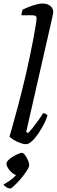

<svg xmlns="http://www.w3.org/2000/svg" viewBox="-28 -820 323 1092"><path d="M119 0Q105 0 84 -8Q63 -16 46.5 -26.5Q30 -37 26 -44Q30 -56 37 -81Q44 -106 53.5 -140.5Q63 -175 73.5 -213.5Q84 -252 93 -289Q106 -339 118.5 -393.5Q131 -448 142 -500.5Q153 -553 161.5 -598Q170 -643 175 -674.5Q180 -706 180 -716Q180 -726 174 -729.5Q168 -733 157 -733H94Q94 -741 96.5 -751Q99 -761 101 -765Q117 -773 137.5 -781Q158 -789 178.5 -794.5Q199 -800 214 -800Q241 -800 258 -786.5Q275 -773 275 -750Q275 -748 271 -728.5Q267 -709 262 -688L121 -70L131 -63Q142 -73 158 -93Q174 -113 190.5 -136Q207 -159 217 -176Q225 -176 232.5 -172Q240 -168 242 -163Q236 -142 222 -114.5Q208 -87 190 -60.5Q172 -34 153.5 -17Q135 0 119 0ZM32 252Q19 252 7 244Q-5 236 -8 229Q9 220 24.5 209.5Q40 199 53 186.5Q66 174 73 163L69 176Q58 176 43.5 165Q29 154 19 138.5Q9 123 9 109Q9 101 19.5 90.5Q30 80 45 71Q60 62 74.5 55.5Q89 49 96 49Q105 49 114.5 62Q124 75 131 91.5Q138 108 138 119Q138 129 128.5 144.5Q119 160 105 178.5Q91 197 75.5 213.5Q60 230 48 241Q36 252 32 252Z"/></svg>

Font: Texturina Medium 12pt
Style: Italic
Weight: 400
Italic angle: -11°
Version: Version 1.002